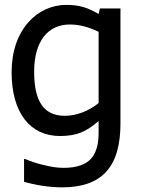

<svg xmlns="http://www.w3.org/2000/svg" viewBox="-20 -581 593 807"><path d="M81.1 87.4V183.1C130.4 197.3 188.5 206.5 240.7 206.5C407.2 206.5 486.3 122.1 486.3 -62V-545.4H399.9L394.5 -522C350.1 -548.8 313 -560.5 258.8 -560.5C198.2 -560.5 140.1 -534.2 99.1 -487.3C54.7 -436.5 28.8 -365.7 28.8 -277.8C28.8 -106.4 106.9 -9.3 232.4 -9.3C267.1 -9.3 296.4 -14.2 320.3 -23.9C344.2 -33.7 368.7 -49.8 394.5 -72.3V-24.4C394.5 22.5 386.2 56.2 366.2 82C344.2 109.4 304.2 124.5 248 124.5C217.3 124.5 193.8 120.1 154.3 110.4C128.9 104 106 96.2 85.9 87.4ZM394.5 -147.9C354 -114.3 300.3 -94.2 252.9 -94.2C163.1 -94.2 123.5 -156.2 123.5 -279.8C123.5 -406.7 180.7 -478 273.4 -478C312.5 -478 349.6 -468.8 394.5 -447.3Z"/></svg>

Font: SG Kara SemiBold
Style: Regular
Weight: 400
Designer: Damoon Khanjanzadeh
Version: Version 1.000